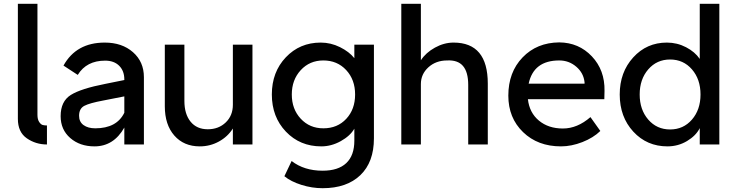

<svg xmlns="http://www.w3.org/2000/svg" viewBox="-20 -760 3874 1010"><path d="M74 -135V-740H177V-156Q177 -132 186 -118.5Q195 -105 204.5 -102.5Q214 -100 227 -100V0Q168 0 121 -32.5Q74 -65 74 -135Z M634 -342Q634 -387 607 -414Q580 -441 533 -441Q435 -441 389 -366L314 -415Q381 -536 531 -536Q622 -536 679.5 -485.5Q737 -435 737 -354V0H634V-89Q578 10 477 10Q400 10 349.5 -34Q299 -78 299 -149Q299 -227 352.5 -260.5Q406 -294 535 -319L634 -339ZM396 -151Q396 -119 419.5 -102Q443 -85 481 -85Q594 -85 634 -167V-253L522 -231Q452 -218 424 -203.5Q396 -189 396 -151Z M1031 10Q947 10 897 -47Q847 -104 847 -201V-525H950V-229Q950 -160 982.5 -120Q1015 -80 1073 -80Q1130 -80 1167.5 -116Q1205 -152 1205 -209V-525H1308V0H1205V-84Q1178 -41 1131.5 -15.5Q1085 10 1031 10Z M1677 230Q1621 230 1565.5 212.5Q1510 195 1476 167L1514 87Q1580 138 1677 138Q1759 138 1801.5 98Q1844 58 1844 -20V-83Q1822 -45 1772.5 -17.5Q1723 10 1670 10Q1558 10 1484 -67.5Q1410 -145 1410 -263Q1410 -381 1483.5 -458.5Q1557 -536 1667 -536Q1720 -536 1768.5 -512Q1817 -488 1844 -454V-525H1947V-32Q1947 93 1875.5 161.5Q1804 230 1677 230ZM1681 -85Q1755 -85 1801.5 -135Q1848 -185 1848 -263Q1848 -341 1801 -391.5Q1754 -442 1681 -442Q1609 -442 1562 -391Q1515 -340 1515 -263Q1515 -186 1562 -135.5Q1609 -85 1681 -85Z M2091 0V-740H2194V-443Q2220 -483 2268 -509.5Q2316 -536 2366 -536Q2546 -536 2546 -320V0H2443V-313Q2443 -381 2415.5 -413Q2388 -445 2332 -442Q2273 -442 2233.5 -406Q2194 -370 2194 -318V0H2143Z M2931 10Q2809 10 2731.5 -65Q2654 -140 2654 -257Q2654 -380 2729 -458Q2804 -536 2922 -537Q3025 -536 3093.5 -463.5Q3162 -391 3160 -282L3159 -238H2757Q2765 -167 2815 -125.5Q2865 -84 2941 -84Q3017 -84 3086 -144L3138 -71Q3101 -35 3043.5 -12.5Q2986 10 2931 10ZM2761 -320H3055V-327Q3050 -376 3011.5 -409Q2973 -442 2922 -442Q2787 -442 2761 -320Z M3491 10Q3383 10 3311.5 -67.5Q3240 -145 3240 -263Q3240 -380 3311 -458Q3382 -536 3488 -536Q3542 -536 3589 -511.5Q3636 -487 3661 -450V-740H3764V0H3661V-86Q3641 -46 3594 -18Q3547 10 3491 10ZM3390 -395Q3345 -343 3345 -263Q3345 -183 3390 -131Q3435 -79 3505 -79Q3575 -79 3620 -131Q3665 -183 3665 -263Q3665 -343 3620 -395Q3575 -447 3505 -447Q3435 -447 3390 -395Z"/></svg>

Font: Easer Grotesk
Style: Regular
Weight: 400
Designer: Boardeaser, Bonnie Shaver-Troup, Thomas Jockin
Foundry: Lexend
Version: Version 1.008;Glyphs 3.1.2 (3151)